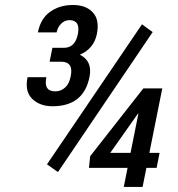

<svg xmlns="http://www.w3.org/2000/svg" viewBox="-20 -742 708 762"><path d="M210 -59.1 166.5 -89.8 543.5 -645.5 585.9 -614.7ZM417.5 -135.3H498L529.3 -291L527.8 -291.5ZM572.8 -135.3H613.3L601.6 -75.7H561L545.9 0H471.2L486.3 -75.7H333L337.9 -122.1L548.8 -391.1H624ZM233.4 -552.2Q278.3 -552.2 289.1 -606.9Q299.8 -661.6 255.9 -662.1Q237.3 -662.1 223.1 -648.4Q209 -634.8 204.6 -613.3H130.4Q140.6 -667 177.7 -694.3Q214.8 -721.7 267.6 -722.2Q320.3 -722.7 347.7 -693.4Q376 -664.1 364.3 -606.4Q352.5 -548.8 296.9 -524.9Q347.7 -499.5 335.4 -437.5Q312.5 -320.3 188.5 -320.3Q138.2 -320.3 107.9 -349.6Q77.6 -378.9 89.4 -435.5H164.1Q151.9 -379.4 199.7 -379.4Q221.7 -379.4 238.3 -394.5Q254.9 -409.2 260.7 -439.5Q272.5 -497.1 222.2 -497.1H176.8L188 -552.2Z"/></svg>

Font: RobotoCondensed-Italic
Style: Italic
Weight: 400
Designer: Google
Version: Version 1.200311; 2013